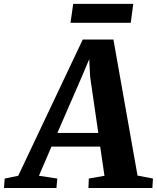

<svg xmlns="http://www.w3.org/2000/svg" viewBox="-96 -944 788 964"><path d="M-76 0 -72.5 -47.5 -4.5 -61.5 319.5 -745.5H473.5L594.5 -62.5L672 -47.5L669 0H348L350 -47.5L428.5 -61.5L407 -208H162.5L99.5 -61.5L191.5 -47.5L187.5 0ZM192 -276.5H397.5L356.5 -559L352 -647L317 -564ZM271.5 -924.5H573L560.5 -829.5H258Z"/></svg>

Font: Merriweather 24pt ExtraBold
Style: Italic
Weight: 800
Italic angle: -7.8°
Version: Version 2.101